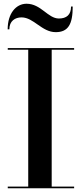

<svg xmlns="http://www.w3.org/2000/svg" viewBox="-20 -1007 438 1027"><path d="M95 -914C160.5 -914 203.5 -835 278 -835C344.5 -835 369 -877 369 -972H360C360 -927.5 335.5 -908 295 -908C236 -908 199.5 -987 122 -987C65.5 -987 21 -935 21 -850H30C30 -894.5 60.5 -914 95 -914ZM21.5 -9V0H376.5V-9H256.5V-741H376.5V-750H21.5V-741H131V-9Z"/></svg>

Font: Bodoni* 24pt Medium
Style: Regular
Weight: 500
Version: Version 2.3